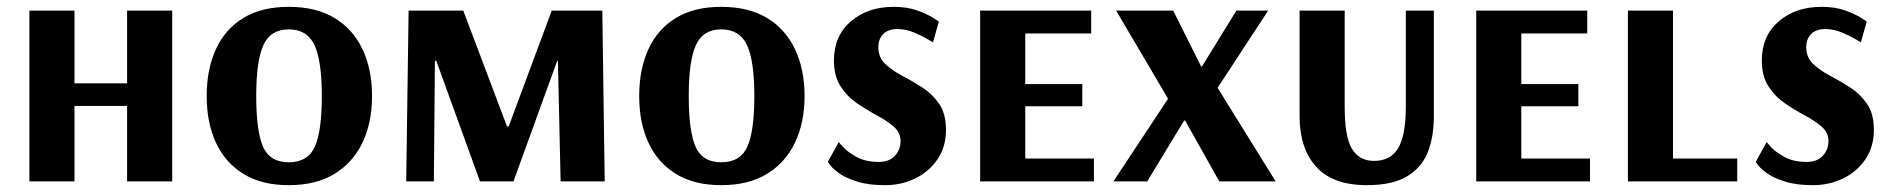

<svg xmlns="http://www.w3.org/2000/svg" viewBox="-20 -531 5539 562"><path d="M66 0V-500H198V-287H352V-500H484V0H352V-221H198V0Z M825 11Q746 11 692.5 -22Q639 -55 612 -113.5Q585 -172 585 -250Q585 -328 612 -387Q639 -446 692.5 -478.5Q746 -511 825 -511Q905 -511 959 -478.5Q1013 -446 1041 -387Q1069 -328 1069 -250Q1069 -172 1041 -113.5Q1013 -55 959 -22Q905 11 825 11ZM825 -56Q881 -56 901.5 -101.5Q922 -147 922 -250Q922 -353 900.5 -399Q879 -445 825 -445Q772 -445 751 -399Q730 -353 730 -250Q730 -147 750 -101.5Q770 -56 825 -56Z M1169 0 1176 -500H1336L1464 -161H1469L1595 -500H1743L1750 0H1621L1613 -353H1611L1483 0H1385L1257 -353H1253L1250 0Z M2091 11Q2012 11 1958.5 -22Q1905 -55 1878 -113.5Q1851 -172 1851 -250Q1851 -328 1878 -387Q1905 -446 1958.5 -478.5Q2012 -511 2091 -511Q2171 -511 2225 -478.5Q2279 -446 2307 -387Q2335 -328 2335 -250Q2335 -172 2307 -113.5Q2279 -55 2225 -22Q2171 11 2091 11ZM2091 -56Q2147 -56 2167.5 -101.5Q2188 -147 2188 -250Q2188 -353 2166.5 -399Q2145 -445 2091 -445Q2038 -445 2017 -399Q1996 -353 1996 -250Q1996 -147 2016 -101.5Q2036 -56 2091 -56Z M2571 11Q2522 11 2489 0.5Q2456 -10 2437.5 -23Q2419 -36 2411 -46.5Q2403 -57 2403 -57L2435 -115Q2435 -115 2448 -100.5Q2461 -86 2487.5 -71.5Q2514 -57 2552 -57Q2583 -57 2599.5 -75Q2616 -93 2616 -118Q2616 -143 2596.5 -160Q2577 -177 2548 -192.5Q2519 -208 2489.5 -228Q2460 -248 2440.5 -278Q2421 -308 2421 -354Q2421 -426 2470.5 -468.5Q2520 -511 2596 -511Q2635 -511 2664.5 -500.5Q2694 -490 2711 -479Q2728 -468 2728 -468L2711 -407Q2711 -407 2695 -416.5Q2679 -426 2655 -436Q2631 -446 2607 -446Q2580 -446 2565.5 -431.5Q2551 -417 2551 -393Q2551 -363 2571 -344Q2591 -325 2620.5 -309.5Q2650 -294 2679.5 -275Q2709 -256 2729 -227Q2749 -198 2749 -151Q2749 -101 2724 -64.5Q2699 -28 2658.5 -8.5Q2618 11 2571 11Z M2849 0V-500H3174V-433H2981V-285H3148V-220H2981V-67H3182V0Z M3239 0 3399 -242 3247 -500H3414L3496 -336H3498L3599 -500H3692L3544 -274L3714 0H3549L3449 -178H3446L3338 0Z M3981 11Q3881 11 3832.5 -43Q3784 -97 3784 -190V-500H3916V-219Q3916 -130 3937.5 -95Q3959 -60 4002 -60Q4051 -60 4073 -98Q4095 -136 4095 -219V-500H4177V-190Q4177 -130 4159 -85Q4141 -40 4098 -14.5Q4055 11 3981 11Z M4301 0V-500H4626V-433H4433V-285H4600V-220H4433V-67H4634V0Z M4745 0V-500H4877V-67H5065V0Z M5287 11Q5238 11 5205 0.5Q5172 -10 5153.5 -23Q5135 -36 5127 -46.5Q5119 -57 5119 -57L5151 -115Q5151 -115 5164 -100.5Q5177 -86 5203.5 -71.5Q5230 -57 5268 -57Q5299 -57 5315.5 -75Q5332 -93 5332 -118Q5332 -143 5312.5 -160Q5293 -177 5264 -192.5Q5235 -208 5205.5 -228Q5176 -248 5156.5 -278Q5137 -308 5137 -354Q5137 -426 5186.5 -468.5Q5236 -511 5312 -511Q5351 -511 5380.5 -500.5Q5410 -490 5427 -479Q5444 -468 5444 -468L5427 -407Q5427 -407 5411 -416.5Q5395 -426 5371 -436Q5347 -446 5323 -446Q5296 -446 5281.5 -431.5Q5267 -417 5267 -393Q5267 -363 5287 -344Q5307 -325 5336.5 -309.5Q5366 -294 5395.5 -275Q5425 -256 5445 -227Q5465 -198 5465 -151Q5465 -101 5440 -64.5Q5415 -28 5374.5 -8.5Q5334 11 5287 11Z"/></svg>

Font: Arsenal SC
Style: Bold
Weight: 700
Designer: Andrij Shevchenko
Foundry: Stairsfor
Version: Version 2.001; ttfautohint (v1.8.4.7-5d5b)